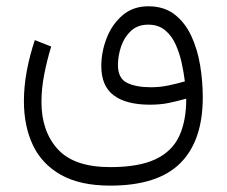

<svg xmlns="http://www.w3.org/2000/svg" viewBox="-20 -372 718 608"><path d="M329.1 215.8Q233.9 215.8 173.3 181.9Q112.8 147.9 84.2 87.6Q55.7 27.3 55.7 -51.8Q55.7 -98.1 64.9 -147.7Q74.2 -197.3 90.3 -245.1L142.1 -224.6Q128.9 -181.6 120.1 -136.7Q111.3 -91.8 111.3 -48.8Q111.3 43.9 163.1 100.6Q214.8 157.2 329.1 157.2Q418.5 157.2 471.2 132.8Q523.9 108.4 546.9 60.3Q569.8 12.2 569.8 -59.6Q542 -51.8 515.1 -46.1Q488.3 -40.5 454.6 -40.5Q379.4 -40.5 340.1 -70.1Q300.8 -99.6 300.8 -162.6Q300.8 -208 317.9 -251.7Q335 -295.4 368.2 -323.7Q401.4 -352.1 449.7 -352.1Q499.5 -352.1 532.7 -326.4Q565.9 -300.8 585.7 -258.3Q605.5 -215.8 613.8 -165Q622.1 -114.3 622.1 -63.5Q622.1 73.7 550.8 144.8Q479.5 215.8 329.1 215.8ZM458 -95.7Q485.8 -95.7 512.9 -101.3Q540 -106.9 565.4 -114.3Q562 -142.1 555.2 -173.3Q548.3 -204.6 535.9 -231.9Q523.4 -259.3 502.4 -276.6Q481.4 -293.9 449.2 -293.9Q416 -293.9 394.8 -274.2Q373.5 -254.4 363.5 -224.9Q353.5 -195.3 353.5 -166Q353.5 -124 382.1 -109.9Q410.6 -95.7 458 -95.7Z"/></svg>

Font: Vazirmatn FD ExtraLight
Style: Regular
Weight: 200
Designer: Saber Rastikerdar
Foundry: Saber Rastikerdar
Version: Version 33.003